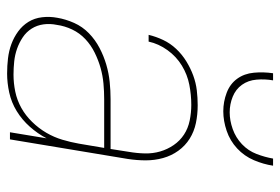

<svg xmlns="http://www.w3.org/2000/svg" viewBox="-144 -636 788 540"><g transform="rotate(90 250.0 -366.0)"><path d="M187 8Q165 8 144 5.5Q123 3 104 -4Q85 -11 68.5 -23Q52 -35 41.5 -52Q31 -69 28.5 -90.5Q26 -112 30 -133Q34 -157 44.5 -180.5Q55 -204 73.5 -222Q92 -240 115 -252Q138 -264 162 -271Q186 -278 210.5 -280.5Q235 -283 259 -283H399L407 -334Q411 -357 411.5 -379.5Q412 -402 406 -422.5Q400 -443 388 -460.5Q376 -478 358.5 -489.5Q341 -501 319 -505.5Q297 -510 275 -510Q247 -510 218.5 -504.5Q190 -499 164.5 -483.5Q139 -468 121 -443Q103 -418 97 -390H78Q83 -411 92.5 -431Q102 -451 117.5 -467.5Q133 -484 152.5 -496Q172 -508 192.5 -515.5Q213 -523 234 -525.5Q255 -528 276 -528Q302 -528 326 -523Q350 -518 370 -505.5Q390 -493 404 -473.5Q418 -454 424.5 -430.5Q431 -407 431 -382Q431 -357 427 -331L372 0H352L369 -103Q356 -78 336.5 -56Q317 -34 292.5 -19Q268 -4 240.5 2Q213 8 187 8ZM190 -10Q214 -10 238 -15Q262 -20 283.5 -32Q305 -44 323 -62.5Q341 -81 353.5 -102.5Q366 -124 373 -147.5Q380 -171 384 -194L396 -265H259Q237 -265 215 -263Q193 -261 171.5 -255Q150 -249 128.5 -238.5Q107 -228 90 -212Q73 -196 63 -175Q53 -154 50 -132Q46 -113 48.5 -94.5Q51 -76 60.5 -61Q70 -46 85 -36Q100 -26 117 -20Q134 -14 152.5 -12Q171 -10 190 -10ZM293 -600Q266 -600 241 -609.5Q216 -619 201.5 -639Q187 -659 184.5 -686Q182 -713 186 -740H206Q202 -717 204 -693.5Q206 -670 218.5 -652.5Q231 -635 252 -626.5Q273 -618 296 -618Q319 -618 343 -626.5Q367 -635 385.5 -652.5Q404 -670 413 -693.5Q422 -717 426 -740H446Q442 -713 430.5 -686Q419 -659 397.5 -639Q376 -619 348 -609.5Q320 -600 293 -600Z"/></g></svg>

Font: Iosevka Thin Oblique
Style: Regular
Weight: 100
Italic angle: -9°
Monospace: yes
Designer: Belleve Invis
Foundry: Belleve Invis
Version: Version 32.5.0; ttfautohint (v1.8.4)